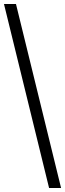

<svg xmlns="http://www.w3.org/2000/svg" viewBox="-20 -828 328 968"><path d="M227.5 120 0 -808H60.5L288 120Z"/></svg>

Font: Encode Sans Light
Style: Regular
Weight: 300
Designer: Multiple Designers
Foundry: Impallari Type
Version: Version 2.000